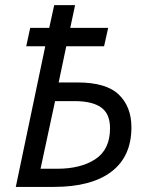

<svg xmlns="http://www.w3.org/2000/svg" viewBox="-20 -734 594 754"><path d="M42 0 157.7 -552.2H83L98.6 -624.5H173.3L192.9 -713.9H274.9L255.9 -624.5H404.8L388.7 -552.2H240.2L210.4 -410.2H284.2Q397.5 -410.2 446.8 -362.3Q496.1 -314.5 496.1 -233.9Q496.1 -119.6 417.5 -59.8Q338.9 0 191.4 0ZM139.2 -71.3H204.6Q297.4 -71.3 354.7 -109.1Q412.1 -147 412.1 -230.5Q412.1 -287.1 377.2 -312Q342.3 -336.9 272.9 -336.9H196.3Z"/></svg>

Font: Open Sans
Style: Italic
Weight: 400
Italic angle: -12°
Designer: Monotype Design Team
Foundry: Monotype Imaging Inc.
Version: Version 3.000; ttfautohint (v1.8.4)